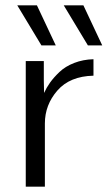

<svg xmlns="http://www.w3.org/2000/svg" viewBox="-20 -703 405 723"><path d="M45 -683H119L190 -532H136ZM220 -683H294L365 -532H311ZM77 0V-473H145V-400Q145 -392 145.5 -376.5Q146 -361 146 -353Q155 -373 168.5 -392Q182 -411 204 -432Q226 -453 259.5 -466Q293 -479 332 -480V-418Q243 -416 196 -362Q149 -308 149 -238V0Z"/></svg>

Font: Coval
Style: ExtraLight
Weight: 250
Foundry: Context Ltd
Version: Version 001.000